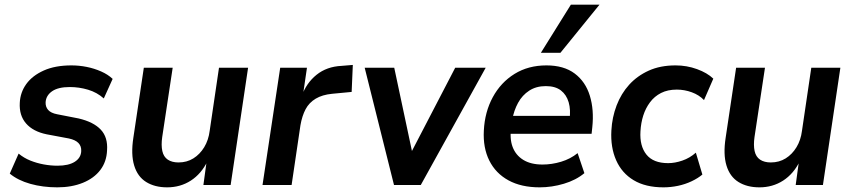

<svg xmlns="http://www.w3.org/2000/svg" viewBox="-20 -795 3662 825"><path d="M226 10Q164 10 110.5 -5Q57 -20 22 -49L60 -135Q83 -116 110.5 -105Q138 -94 168 -88.5Q198 -83 227 -83Q275 -83 301.5 -100Q328 -117 329 -146Q330 -167 317 -180.5Q304 -194 276 -200L180 -218Q122 -230 92 -264.5Q62 -299 65 -353Q67 -398 93 -434Q119 -470 168 -492Q217 -514 287 -514Q320 -514 352.5 -507.5Q385 -501 414.5 -488Q444 -475 464 -456L426 -372Q397 -398 358.5 -409.5Q320 -421 280 -421Q230 -421 204 -403Q178 -385 176 -356Q175 -336 187 -322.5Q199 -309 226 -304L318 -286Q382 -271 413 -238Q444 -205 440 -149Q438 -100 411 -64.5Q384 -29 336 -9.5Q288 10 226 10Z M698 10Q645 10 608 -13Q571 -36 556.5 -84Q542 -132 553 -203L598 -504H722L677 -206Q672 -171 677.5 -146Q683 -121 701 -109Q719 -97 747 -97Q783 -97 811 -114.5Q839 -132 857.5 -162.5Q876 -193 881 -233L921 -504H1046L971 0H854L868 -103H872Q845 -48 800 -19Q755 10 698 10Z M1108 0 1184 -504H1299L1281 -381H1276Q1296 -438 1340 -473.5Q1384 -509 1448 -512L1496 -516L1491 -400L1407 -392Q1365 -388 1336.5 -371Q1308 -354 1293 -325.5Q1278 -297 1271 -257L1233 0Z M1673 0 1547 -504H1674L1755 -123H1738L1936 -504H2067L1788 0Z M2299 10Q2220 10 2165 -20Q2110 -50 2082.5 -105Q2055 -160 2059 -234Q2063 -314 2097.5 -377.5Q2132 -441 2191 -477.5Q2250 -514 2328 -514Q2403 -514 2449.5 -479Q2496 -444 2514.5 -383.5Q2533 -323 2525 -248L2522 -220H2155L2166 -297H2443L2427 -279Q2433 -323 2423.5 -355.5Q2414 -388 2390 -406.5Q2366 -425 2325 -425Q2284 -425 2254 -405.5Q2224 -386 2206 -353Q2188 -320 2181 -280L2177 -252Q2169 -200 2182.5 -164Q2196 -128 2228.5 -108Q2261 -88 2311 -88Q2351 -88 2391 -100Q2431 -112 2462 -137L2491 -51Q2455 -21 2403 -5.5Q2351 10 2299 10ZM2304 -568 2433 -775H2556L2388 -568Z M2831 10Q2754 10 2703 -20.5Q2652 -51 2627.5 -106.5Q2603 -162 2607 -234Q2610 -291 2629.5 -342Q2649 -393 2683.5 -431Q2718 -469 2767.5 -491.5Q2817 -514 2883 -514Q2931 -514 2975 -498Q3019 -482 3045 -457L3005 -365Q2984 -387 2952.5 -398.5Q2921 -410 2888 -410Q2849 -410 2820.5 -395.5Q2792 -381 2773 -355.5Q2754 -330 2744 -298.5Q2734 -267 2732 -231Q2728 -168 2757.5 -131Q2787 -94 2851 -94Q2880 -94 2912 -105Q2944 -116 2970 -139L2998 -45Q2979 -29 2951.5 -16Q2924 -3 2893 3.5Q2862 10 2831 10Z M3243 10Q3190 10 3153 -13Q3116 -36 3101.5 -84Q3087 -132 3098 -203L3143 -504H3267L3222 -206Q3217 -171 3222.5 -146Q3228 -121 3246 -109Q3264 -97 3292 -97Q3328 -97 3356 -114.5Q3384 -132 3402.5 -162.5Q3421 -193 3426 -233L3466 -504H3591L3516 0H3399L3413 -103H3417Q3390 -48 3345 -19Q3300 10 3243 10Z"/></svg>

Font: Nunitoga
Style: Bold Italic
Weight: 700
Italic angle: -9°
Designer: Vernon Adams
Foundry: Vernon Adams
Version: Version 1.0